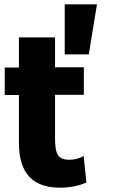

<svg xmlns="http://www.w3.org/2000/svg" viewBox="-20 -854 527 893"><path d="M382 -5C355 7 311 19 260 19C103 19 68 -82 68 -193V-412H2V-540H68V-680H236V-541H370V-413H236V-213C236 -140 247 -111 303 -111C326 -111 346 -116 369 -128ZM281 -834H431L393 -601H281Z"/></svg>

Font: Repo ExtraBold
Style: Bold
Weight: 700
Designer: Stefan Peev
Foundry: Context Ltd
Version: Version 1.502